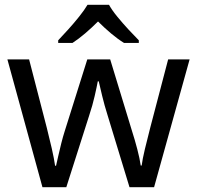

<svg xmlns="http://www.w3.org/2000/svg" viewBox="-20 -786 826 805"><path d="M431 -303Q418 -344 408.5 -383.5Q399 -423 394 -445H390Q386 -423 377 -383.5Q368 -344 354 -302L258 -1H158L11 -537H102L176 -251Q187 -208 197 -164Q207 -120 211 -91H215Q219 -108 224.5 -133Q230 -158 237 -185.5Q244 -213 251 -235L346 -537H442L534 -235Q545 -201 555.5 -161Q566 -121 570 -92H574Q577 -117 587.5 -161Q598 -205 610 -251L685 -537H775L626 -1H523ZM437 -766Q449 -744 471.5 -716.5Q494 -689 518.5 -662.5Q543 -636 562 -617V-606H500Q474 -622 446 -645.5Q418 -669 391 -696Q364 -669 337 -646Q310 -623 284 -606H224V-617Q243 -637 266.5 -663Q290 -689 312 -716.5Q334 -744 347 -766Z"/></svg>

Font: Noto Sans Hatran
Style: Regular
Weight: 400
Designer: Monotype Design Team
Foundry: Monotype Imaging Inc.
Version: Version 2.001; ttfautohint (v1.8.4.7-5d5b)